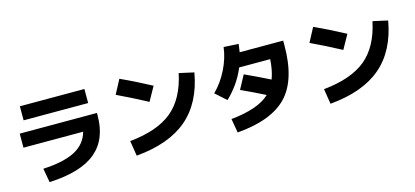

<svg xmlns="http://www.w3.org/2000/svg" viewBox="-68 -1324 4135 1914"><g transform="rotate(-15 2000.0 -367.5)"><path d="M95 -489H892V-462Q892 -216 737.5 -88Q583 40 258 55L232 -90Q443 -100 560 -160.5Q677 -221 711 -344H95ZM167 -607V-752H833V-607Z M1119 -615 1196 -760Q1342 -694 1508 -605L1427 -460Q1260 -549 1119 -615ZM1782 -662 1935 -628Q1882 -326 1693.5 -165.5Q1505 -5 1165 25L1140 -132Q1428 -161 1578.5 -285.5Q1729 -410 1782 -662Z M2197 62 2172 -83Q2457 -112 2573 -224Q2445 -289 2329 -341L2405 -482Q2511 -434 2660 -360Q2692 -444 2699 -560H2379Q2314 -402 2183 -276L2072 -375Q2157 -460 2212.5 -572Q2268 -684 2282 -797L2435 -788Q2430 -745 2423 -705H2872V-658Q2872 -301 2712.5 -134Q2553 33 2197 62Z M3119 -615 3196 -760Q3342 -694 3508 -605L3427 -460Q3260 -549 3119 -615ZM3782 -662 3935 -628Q3882 -326 3693.5 -165.5Q3505 -5 3165 25L3140 -132Q3428 -161 3578.5 -285.5Q3729 -410 3782 -662Z"/></g></svg>

Font: M PLUS 1p ExtraBold
Style: Regular
Weight: 800
Version: Version 1.062